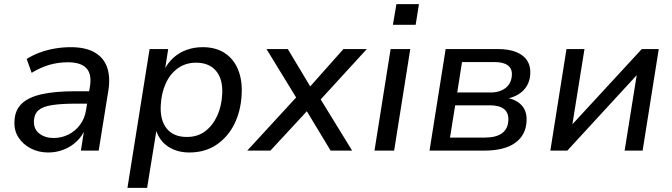

<svg xmlns="http://www.w3.org/2000/svg" viewBox="-20 -728 3250 928"><path d="M213 9Q166 9 128 -11Q90 -31 68.5 -65Q47 -99 50 -143Q52 -195 84.5 -226.5Q117 -258 181 -272.5Q245 -287 343 -287H424L414 -227H348Q276 -227 231.5 -220Q187 -213 166.5 -195.5Q146 -178 144 -145Q142 -104 170 -82.5Q198 -61 239 -61Q277 -61 310.5 -77.5Q344 -94 367 -125Q390 -156 396 -197L415 -312Q424 -370 397.5 -398.5Q371 -427 308 -427Q263 -427 220 -415Q177 -403 133 -376L109 -443Q137 -461 172 -474Q207 -487 245.5 -493.5Q284 -500 322 -500Q392 -500 436 -475.5Q480 -451 497 -404.5Q514 -358 504 -292L457 0H371L388 -108H393Q378 -70 350 -44Q322 -18 287 -4.5Q252 9 213 9Z M596 180 703 -491H793L777 -389H773Q792 -426 820 -450.5Q848 -475 883.5 -487.5Q919 -500 960 -500Q1022 -500 1065.5 -472Q1109 -444 1130.5 -392Q1152 -340 1148 -271Q1144 -192 1113 -129Q1082 -66 1026.5 -28.5Q971 9 895 9Q836 9 792.5 -19.5Q749 -48 733 -103H737L691 180ZM883 -66Q935 -66 971.5 -93.5Q1008 -121 1029.5 -167.5Q1051 -214 1054 -273Q1058 -345 1024.5 -385Q991 -425 928 -425Q877 -425 839.5 -398Q802 -371 781 -324.5Q760 -278 757 -219Q753 -147 786 -106.5Q819 -66 883 -66Z M1175 0 1427 -274 1429 -228 1268 -491H1371L1485 -301H1471L1640 -491H1753L1514 -230L1513 -275L1682 0H1578L1456 -202L1473 -201L1287 0Z M1879 -608 1896 -708H2005L1989 -608ZM1790 0 1868 -491H1963L1885 0Z M2056 0 2134 -491H2384Q2440 -491 2476 -476Q2512 -461 2528.5 -434.5Q2545 -408 2543 -372Q2542 -339 2526.5 -313Q2511 -287 2484 -271Q2457 -255 2420 -249L2421 -256Q2471 -250 2499.5 -221Q2528 -192 2525 -142Q2522 -75 2470 -37.5Q2418 0 2319 0ZM2155 -63H2322Q2378 -63 2406.5 -84Q2435 -105 2437 -146Q2439 -183 2416 -201Q2393 -219 2348 -219H2180ZM2190 -281H2351Q2396 -281 2424 -303Q2452 -325 2454 -365Q2456 -396 2434.5 -412Q2413 -428 2372 -428H2213Z M2640 0 2718 -491H2805L2743 -105H2726L3082 -491H3164L3086 0H2999L3061 -387H3078L2722 0Z"/></svg>

Font: Nunito Sans 10pt Medium
Style: Italic
Weight: 500
Italic angle: -9°
Designer: Vernon Adams
Foundry: Vernon Adams
Version: Version 3.101;gftools[0.9.27]